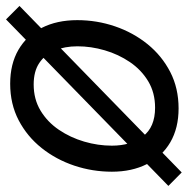

<svg xmlns="http://www.w3.org/2000/svg" viewBox="-19 -585 620 634"><g transform="rotate(-90 291.0 -268.0)"><path d="M250 11.7Q185.1 11.7 138.2 -15.6Q91.3 -43 66.2 -92.8Q41 -142.6 41 -208.5Q41 -272.5 61 -332.5Q81.1 -392.6 119.1 -440.4Q157.2 -488.3 210.9 -516.4Q264.6 -544.4 331.5 -544.4Q396.5 -544.4 443.6 -517.1Q490.7 -489.7 516.1 -439.9Q541.5 -390.1 541.5 -322.8Q541.5 -258.3 521 -198.2Q500.5 -138.2 462.2 -90.8Q423.8 -43.5 370.4 -15.9Q316.9 11.7 250 11.7ZM252.4 -65.9Q301.8 -65.9 339.6 -88.6Q377.4 -111.3 403.1 -149.2Q428.7 -187 441.9 -232.2Q455.1 -277.3 455.1 -322.3Q455.1 -364.3 441.4 -397Q427.7 -429.7 400.1 -448.2Q372.6 -466.8 329.1 -466.8Q280.3 -466.8 242.7 -444.1Q205.1 -421.4 179.4 -383.5Q153.8 -345.7 140.4 -300Q127 -254.4 127 -208.5Q127 -146.5 157.5 -106.2Q188 -65.9 252.4 -65.9ZM38.6 22 -5.9 -22 543.9 -558.1 588.4 -513.7Z"/></g></svg>

Font: Inter 20pt
Style: Italic
Weight: 400
Italic angle: -9.3988°
Version: Version 4.001;git-66647c0bb